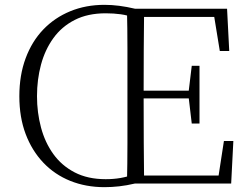

<svg xmlns="http://www.w3.org/2000/svg" viewBox="-20 -759 1029 794"><path d="M133 -361Q133 -294 149.5 -232Q166 -170 200.5 -122Q235 -74 289 -46Q343 -18 417 -18Q450 -18 478.5 -23Q507 -28 538 -39V0Q504 8 473 11.5Q442 15 412 15Q335 15 270.5 -11Q206 -37 159 -86.5Q112 -136 86 -205Q60 -274 60 -361Q60 -448 86 -518Q112 -588 159 -637Q206 -686 270.5 -712.5Q335 -739 412 -739Q442 -739 473 -735Q504 -731 538 -723V-685Q508 -696 479 -700Q450 -704 417 -704Q343 -704 289 -676.5Q235 -649 200.5 -601Q166 -553 149.5 -491.5Q133 -430 133 -361ZM505 0Q507 -83 507 -166Q507 -249 507 -333V-390Q507 -474 507 -557.5Q507 -641 505 -723H576Q575 -641 574.5 -556Q574 -471 574 -377V-357Q574 -255 574.5 -169Q575 -83 576 0ZM773 -248 760 -358V-379L773 -487H805V-248ZM541 -352V-384H779V-352ZM889 -548 866 -689H541V-723H919L928 -548ZM906 -176H945L936 0H541V-33H884Z"/></svg>

Font: Noto Serif KR
Style: Regular
Weight: 200
Designer: Ryoko NISHIZUKA 西塚涼子 (kana & ideographs); Frank Grießhammer (Latin, Greek & Cyrillic); Wenlong ZHANG 张文龙 (bopomofo); San
Foundry: Adobe
Version: Version 2.001;hotconv 1.1.0;makeotfexe 2.6.0